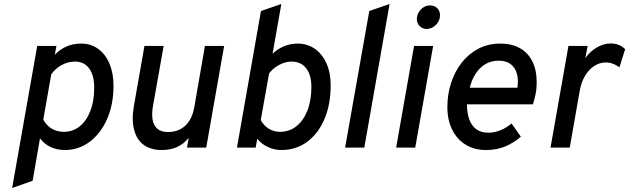

<svg xmlns="http://www.w3.org/2000/svg" viewBox="-20 -742 3162 965"><path d="M41 203 167 -511H263.5L255.5 -467Q309.5 -523 388 -523Q436.5 -523 473.2 -496.5Q510 -470 530.2 -422.2Q550.5 -374.5 550.5 -310.5Q550.5 -218 518.8 -145Q487 -72 431.5 -30Q376 12 306 12Q266.5 12 234.8 -2.8Q203 -17.5 181 -46.5L144 166.5ZM301 -79.5Q346.5 -79.5 380.8 -107.2Q415 -135 434.2 -184.8Q453.5 -234.5 453.5 -300Q453.5 -363.5 428.2 -398Q403 -432.5 357 -432.5Q322 -432.5 289.8 -415Q257.5 -397.5 237.5 -368L197.5 -141Q214 -110.5 240.5 -95Q267 -79.5 301 -79.5Z M793 12Q737.5 12 702 -14.2Q666.5 -40.5 653.8 -90.2Q641 -140 653 -209.5L706 -511H802.5L749.5 -212.5Q737.5 -146 756.8 -112.2Q776 -78.5 824 -78.5Q877.5 -78.5 911.8 -110.8Q946 -143 956.5 -203.5L1010 -511H1106.5L1016.5 0H920L928.5 -49Q903 -18 869.8 -3Q836.5 12 793 12Z M1394.5 12Q1357.5 12 1324.5 -4Q1291.5 -20 1273 -45.5L1265 0H1171L1291.5 -686.5L1394 -722L1350 -472Q1375.5 -496.5 1408.2 -509.8Q1441 -523 1475.5 -523Q1524.5 -523 1562.2 -496.8Q1600 -470.5 1621 -423.2Q1642 -376 1642 -313.5Q1642 -217 1610.8 -143.8Q1579.5 -70.5 1523.8 -29.2Q1468 12 1394.5 12ZM1387 -79.5Q1434.5 -79.5 1470 -107.8Q1505.5 -136 1525.2 -186.8Q1545 -237.5 1545 -305.5Q1545 -365 1518.8 -398.8Q1492.5 -432.5 1445.5 -432.5Q1415 -432.5 1383.5 -416Q1352 -399.5 1332.5 -373L1290.5 -138.5Q1305.5 -111 1330.8 -95.2Q1356 -79.5 1387 -79.5Z M1714.5 0 1836 -686.5 1938 -722 1811 0Z M1971 0 2061 -511H2157L2067 0ZM2124 -596.5Q2103.5 -596.5 2089.2 -611Q2075 -625.5 2075 -646Q2075 -673.5 2095 -694.2Q2115 -715 2141.5 -715Q2163.5 -715 2177.5 -701Q2191.5 -687 2191.5 -665.5Q2191.5 -637.5 2171 -617Q2150.5 -596.5 2124 -596.5Z M2423 12Q2363.5 12 2320 -15Q2276.5 -42 2252.5 -90.5Q2228.5 -139 2228.5 -204Q2228.5 -269 2247.5 -326.5Q2266.5 -384 2301.5 -428.2Q2336.5 -472.5 2385.5 -497.8Q2434.5 -523 2494.5 -523Q2550.5 -523 2591.5 -500.8Q2632.5 -478.5 2655 -434.8Q2677.5 -391 2677.5 -327Q2677.5 -296 2672 -269.2Q2666.5 -242.5 2658.5 -217.5H2327Q2327 -173.5 2338.8 -141.5Q2350.5 -109.5 2374.2 -92.2Q2398 -75 2435 -75Q2463.5 -75 2494 -86.8Q2524.5 -98.5 2551 -121.5L2598 -55Q2563 -24.5 2519.8 -6.2Q2476.5 12 2423 12ZM2341 -301H2580.5Q2586.5 -341 2578 -371.5Q2569.5 -402 2546.8 -419.5Q2524 -437 2487 -437Q2447 -437 2417.5 -418.5Q2388 -400 2369 -369.2Q2350 -338.5 2341 -301Z M2747 0 2837 -511H2933.5L2922 -450Q2946 -484 2980.2 -503.8Q3014.5 -523.5 3049.5 -523.5Q3093.5 -523.5 3122 -494.5L3093 -403Q3077.5 -415.5 3060 -421.8Q3042.5 -428 3024 -428Q2993 -428 2966.2 -410.2Q2939.5 -392.5 2920.5 -361Q2901.5 -329.5 2894 -287L2843.5 0Z"/></svg>

Font: Overpass Medium
Style: Italic
Weight: 500
Italic angle: -10°
Designer: Delve Withrington, Dave Bailey, Thomas Jockin
Foundry: Delve Fonts LLC
Version: Version 4.000